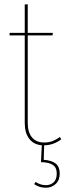

<svg xmlns="http://www.w3.org/2000/svg" viewBox="-20 -672 311 900"><path d="M260 141Q260 173 241 190.5Q222 208 195 208Q164 208 140 191L147 181Q170 196 195 196Q217 196 231.5 182.5Q246 169 246 141Q246 114 228.5 101.5Q211 89 172 88L176 9Q138 6 117 -21.5Q96 -49 96 -95V-506H25V-518H96V-651L110 -652V-518H228L226 -506H110V-96Q110 -52 130 -28Q150 -4 187 -4Q209 -4 226 -10.5Q243 -17 261 -30L267 -19Q230 9 187 9L185 77Q223 80 241.5 95Q260 110 260 141Z"/></svg>

Font: Fira Sans Compressed Hair
Style: Regular
Weight: 100
Width: 1
Designer: bBox Type GmbH & Carrois Corporate GbR & Edenspiekermann AG
Foundry: bBox Type GmbH & Carrois Corporate GbR & Edenspiekermann AG
Version: Version 4.301